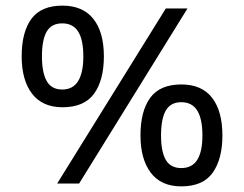

<svg xmlns="http://www.w3.org/2000/svg" viewBox="-20 -652 868 682"><path d="M569 -622H646L261 0H183ZM202 -271Q131 -271 94 -319Q57 -367 57 -452Q57 -538 91.5 -585Q126 -632 202 -632Q274 -632 311.5 -585Q349 -538 349 -452Q349 -367 314 -319Q279 -271 202 -271ZM201 -334Q239 -334 257.5 -364Q276 -394 276 -452Q276 -511 257.5 -540Q239 -569 201 -569Q163 -569 146 -540Q129 -511 129 -452Q129 -394 146 -364Q163 -334 201 -334ZM624 10Q552 10 515.5 -38.5Q479 -87 479 -171Q479 -257 513.5 -304.5Q548 -352 624 -352Q697 -352 733.5 -304.5Q770 -257 770 -171Q770 -87 735.5 -38.5Q701 10 624 10ZM624 -55Q662 -55 680.5 -84Q699 -113 699 -171Q699 -230 680.5 -259.5Q662 -289 624 -289Q586 -289 569 -259.5Q552 -230 552 -171Q552 -113 569 -84Q586 -55 624 -55Z"/></svg>

Font: binaryvertical115
Style: Book
Weight: 400
Designer: Jelle Bosma - Monotype Design Team
Foundry: Monotype Imaging Inc.
Version: Version 2.003